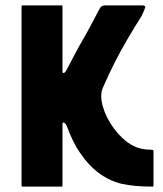

<svg xmlns="http://www.w3.org/2000/svg" viewBox="-20 -693 606 713"><path d="M64 0Q60 0 60 -4Q60 -171 60 -337Q60 -503 60 -669Q60 -673 64 -673Q67 -673 88 -673Q109 -673 136 -673Q163 -673 184 -673Q205 -673 208 -673Q212 -673 212 -669Q212 -631 212 -602.5Q212 -574 212 -549.5Q212 -525 212 -496.5Q212 -468 212 -430Q212 -427 212.5 -424.5Q213 -422 215 -422H217Q219 -422 222 -425.5Q225 -429 227 -433Q247 -471 261 -497.5Q275 -524 288 -546Q301 -568 315 -594.5Q329 -621 349 -659Q354 -668 359 -670.5Q364 -673 370 -673Q373 -673 393.5 -673Q414 -673 439.5 -673Q465 -673 485.5 -673Q506 -673 509 -673Q521 -673 519 -665Q517 -657 506 -634Q477 -588 453 -547Q429 -506 407 -463Q385 -420 362 -367Q358 -358 357 -351Q356 -344 356 -337Q356 -318 362 -297Q368 -276 378.5 -255.5Q389 -235 403 -216Q417 -197 433 -182Q453 -162 479 -149.5Q505 -137 542 -137Q544 -137 547 -136Q550 -135 550 -133V-5Q550 0 547 0Q478 0 431.5 -10.5Q385 -21 341 -55Q323 -69 307.5 -86.5Q292 -104 277.5 -125Q263 -146 251 -170.5Q239 -195 229 -223Q226 -231 222 -234.5Q218 -238 217 -238Q216 -238 216 -238Q216 -238 215 -238Q215 -238 213.5 -237Q212 -236 212 -231Q212 -192 212 -166Q212 -140 212 -117.5Q212 -95 212 -69Q212 -43 212 -4Q212 0 208 0Q205 0 184 0Q163 0 136 0Q109 0 88 0Q67 0 64 0Z"/></svg>

Font: Glory ExtraBold
Style: Regular
Weight: 800
Designer: Robert Leuschke
Foundry: Robert Leuschke
Version: Version 1.011